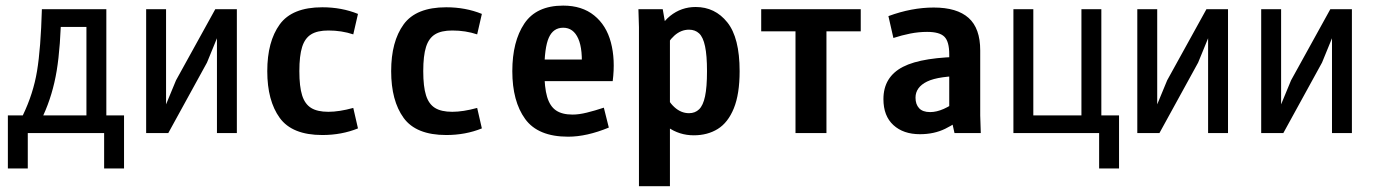

<svg xmlns="http://www.w3.org/2000/svg" viewBox="-20 -470 4852 678"><path d="M132.8 -62.5H285.2V-375H156.2L196.3 -437.5Q194.3 -305.7 180.2 -220.2Q166 -134.8 132.8 -62.5ZM355.5 -62.5H418V125H347.7V0H78.1V125H7.8V-62.5H60.5Q97.7 -139.6 110.8 -219.2Q124 -298.8 127.9 -437.5H355.5Z M566.4 -437.5V0H496.1V-437.5ZM816.4 -437.5V0H746.1V-437.5ZM788.1 -437.5 710.9 -249 574.2 0H524.4L601.6 -186.5L740.2 -437.5Z M1139.6 -362.3Q1100.6 -362.3 1078.6 -348.6Q1056.6 -335 1046.9 -304.2Q1037.1 -273.4 1037.1 -218.8Q1037.1 -164.1 1046.9 -133.3Q1056.6 -102.5 1078.6 -88.9Q1100.6 -75.2 1139.6 -75.2Q1177.7 -75.2 1227.5 -88.9L1244.1 -16.6Q1186.5 6.8 1118.2 6.8Q1011.7 6.8 967.8 -53.7Q923.8 -114.3 923.8 -218.8Q923.8 -323.2 967.8 -383.8Q1011.7 -444.3 1118.2 -444.3Q1186.5 -444.3 1244.1 -420.9L1227.5 -348.6Q1186.5 -362.3 1139.6 -362.3Z M1577.1 -362.3Q1538.1 -362.3 1516.1 -348.6Q1494.1 -335 1484.4 -304.2Q1474.6 -273.4 1474.6 -218.8Q1474.6 -164.1 1484.4 -133.3Q1494.1 -102.5 1516.1 -88.9Q1538.1 -75.2 1577.1 -75.2Q1615.2 -75.2 1665 -88.9L1681.6 -16.6Q1624 6.8 1555.7 6.8Q1449.2 6.8 1405.3 -53.7Q1361.3 -114.3 1361.3 -218.8Q1361.3 -323.2 1405.3 -383.8Q1449.2 -444.3 1555.7 -444.3Q1624 -444.3 1681.6 -420.9L1665 -348.6Q1624 -362.3 1577.1 -362.3Z M1968.8 -450.2Q2035.2 -450.2 2078.1 -415.5Q2121.1 -380.9 2137.2 -320.3Q2153.3 -259.8 2143.6 -183.6H1849.6V-259.8H2072.3L2033.2 -218.8Q2039.1 -294.9 2022 -333.5Q2004.9 -372.1 1968.8 -372.1Q1933.6 -372.1 1918 -336.9Q1902.3 -301.8 1902.3 -218.8Q1902.3 -161.1 1912.1 -127.9Q1921.9 -94.7 1943.4 -80.1Q1964.8 -65.4 2002 -65.4Q2024.4 -65.4 2052.2 -72.3Q2080.1 -79.1 2112.3 -89.8L2129.9 -19.5Q2051.8 12.7 1986.3 12.7Q1879.9 12.7 1834.5 -49.8Q1789.1 -112.3 1789.1 -218.8Q1789.1 -323.2 1831.5 -386.7Q1874 -450.2 1968.8 -450.2Z M2236.3 -374 2234.4 -437.5H2320.3L2335.9 -347.7H2345.7V187.5H2236.3ZM2264.6 -127.9 2321.3 -152.3Q2337.9 -113.3 2361.3 -91.8Q2384.8 -70.3 2413.1 -70.3Q2434.6 -70.3 2448.7 -84Q2462.9 -97.7 2469.7 -129.9Q2476.6 -162.1 2476.6 -218.8Q2476.6 -274.4 2469.7 -306.6Q2462.9 -338.9 2448.7 -352.1Q2434.6 -365.2 2413.1 -365.2Q2384.8 -365.2 2361.3 -344.2Q2337.9 -323.2 2321.3 -285.2L2275.4 -303.7Q2306.6 -381.8 2346.2 -413.6Q2385.7 -445.3 2436.5 -445.3Q2504.9 -445.3 2548.3 -391.1Q2591.8 -336.9 2591.8 -218.8Q2591.8 -137.7 2571.3 -87.4Q2550.8 -37.1 2514.6 -14.6Q2478.5 7.8 2429.7 7.8Q2378.9 7.8 2337.4 -21.5Q2295.9 -50.8 2264.6 -127.9Z M2898.4 -359.4V0H2789.1V-359.4H2668V-437.5H3019.5V-359.4Z M3253.9 -357.4Q3224.6 -357.4 3194.8 -351.6Q3165 -345.7 3134.8 -335.9L3117.2 -413.1Q3199.2 -443.4 3277.3 -443.4Q3359.4 -443.4 3400.4 -406.7Q3441.4 -370.1 3441.4 -292V-62.5L3443.4 0H3350.6L3332 -83V-278.3Q3332 -323.2 3314.9 -340.3Q3297.9 -357.4 3253.9 -357.4ZM3212.9 -125Q3212.9 -101.6 3225.6 -87.9Q3238.3 -74.2 3264.6 -74.2Q3287.1 -74.2 3312.5 -85.4Q3337.9 -96.7 3377 -124L3380.9 -127L3407.2 -73.2Q3406.2 -72.3 3404.3 -71.3Q3356.4 -34.2 3317.4 -15.1Q3278.3 3.9 3228.5 3.9Q3169.9 3.9 3134.8 -28.3Q3099.6 -60.5 3099.6 -120.1Q3099.6 -198.2 3168.5 -233.9Q3237.3 -269.5 3393.6 -269.5V-202.1Q3294.9 -202.1 3253.9 -182.1Q3212.9 -162.1 3212.9 -125Z M3931.6 -62.5V125H3861.3V0H3558.6V-437.5H3628.9V-62.5H3798.8V-437.5H3869.1V-62.5Z M4066.4 -437.5V0H3996.1V-437.5ZM4316.4 -437.5V0H4246.1V-437.5ZM4288.1 -437.5 4210.9 -249 4074.2 0H4024.4L4101.6 -186.5L4240.2 -437.5Z M4503.9 -437.5V0H4433.6V-437.5ZM4753.9 -437.5V0H4683.6V-437.5ZM4725.6 -437.5 4648.4 -249 4511.7 0H4461.9L4539.1 -186.5L4677.7 -437.5Z"/></svg>

Font: Sudo Var
Style: Regular
Weight: 400
Monospace: yes
Designer: Jens Kutilek
Foundry: Jens Kutilek
Version: Version 0.065;FEAKit 1.0